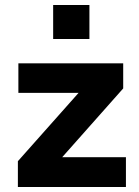

<svg xmlns="http://www.w3.org/2000/svg" viewBox="-20 -753 561 773"><path d="M52 0V-104L330 -417V-379H54V-498H476V-397L194 -79L195 -120H487V0ZM194 -596V-733H340V-596Z"/></svg>

Font: Nunito Sans 9pt ExtraBold
Style: Regular
Weight: 800
Version: Version 3.101;gftools[0.9.27]